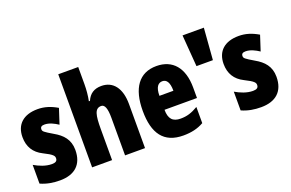

<svg xmlns="http://www.w3.org/2000/svg" viewBox="-96 -1111 2232 1473"><g transform="rotate(-20 1020.0 -375.0)"><path d="M373 -170C373 -255 327 -304 260 -342C189 -384 182 -390 182 -408C182 -426 193 -434 216 -434C254 -434 292 -415 325 -393L365 -516C312 -547 263 -563 206 -563C91 -563 25 -503 25 -400C25 -322 60 -265 129 -231C206 -193 212 -179 212 -161C212 -138 197 -129 167 -129C117 -129 67 -150 26 -174V-21C77 2 129 10 184 10C303 10 373 -51 373 -170Z M611 -621V-760H448V0H611V-253C611 -367 621 -419 674 -419C703 -419 717 -382 717 -308V0H880V-360C880 -489 823 -563 727 -563C668 -563 629 -537 607 -485H598C607 -529 611 -575 611 -621Z M1176 -562C1035 -562 961 -459 961 -274C961 -90 1031 10 1191 10C1255 10 1309 -2 1358 -30V-162C1306 -131 1266 -119 1215 -119C1151 -119 1121 -151 1121 -225H1386V-310C1386 -472 1308 -562 1176 -562ZM1180 -437C1213 -437 1235 -409 1235 -339H1121C1121 -411 1146 -437 1180 -437Z M1620 -714H1446L1466 -456H1600Z M2015 -170C2015 -255 1969 -304 1902 -342C1831 -384 1824 -390 1824 -408C1824 -426 1835 -434 1858 -434C1896 -434 1934 -415 1967 -393L2007 -516C1954 -547 1905 -563 1848 -563C1733 -563 1667 -503 1667 -400C1667 -322 1702 -265 1771 -231C1848 -193 1854 -179 1854 -161C1854 -138 1839 -129 1809 -129C1759 -129 1709 -150 1668 -174V-21C1719 2 1771 10 1826 10C1945 10 2015 -51 2015 -170Z"/></g></svg>

Font: Noto Sans Bengali ExtraCondensed Black
Style: Regular
Weight: 900
Width: 2
Designer: Joana Ranito - Universal Thirst; Jelle Bosma - Monotype Design Team
Foundry: Universal Thirst ehf.
Version: Version 3.000